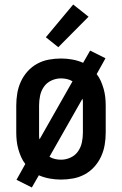

<svg xmlns="http://www.w3.org/2000/svg" viewBox="-20 -787 540 850"><path d="M121 43 53 9 92 -61Q81 -75 73.5 -92Q66 -109 61 -127Q56 -145 54 -163.5Q52 -182 52 -200V-320Q52 -347 56.5 -374Q61 -401 72.5 -426Q84 -451 102.5 -471.5Q121 -492 145 -505Q169 -518 196 -523Q223 -528 250 -528Q275 -528 300 -523.5Q325 -519 348 -509L379 -563L447 -529L408 -459Q419 -445 426.5 -428Q434 -411 439 -393Q444 -375 446 -356.5Q448 -338 448 -320V-200Q448 -173 443.5 -146Q439 -119 427.5 -94Q416 -69 397.5 -48.5Q379 -28 355 -15Q331 -2 304 3Q277 8 250 8Q225 8 200 3.5Q175 -1 152 -11ZM155 -170 301 -427Q290 -434 276.5 -437Q263 -440 250 -440Q228 -440 207.5 -430.5Q187 -421 174.5 -403Q162 -385 157.5 -363.5Q153 -342 153 -320V-200Q153 -192 153 -184.5Q153 -177 155 -170ZM250 -80Q272 -80 292.5 -89.5Q313 -99 325.5 -117Q338 -135 342.5 -156.5Q347 -178 347 -200V-320Q347 -328 347 -335.5Q347 -343 345 -350L199 -93Q210 -86 223.5 -83Q237 -80 250 -80ZM238 -578 183 -622 304 -767 372 -713Z"/></svg>

Font: Iosevka Custom Semibold
Style: Regular
Weight: 600
Designer: Belleve Invis
Foundry: Belleve Invis
Version: Version 27.0.2; ttfautohint (v1.8.4)